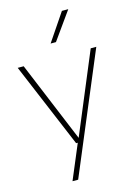

<svg xmlns="http://www.w3.org/2000/svg" viewBox="-148 -884 829 1180"><g transform="rotate(-15 266.0 -294.0)"><path d="M480.5 -540H516L197 220H161L253.5 0H243L16 -540H54L266.5 -27.5ZM250 -632 369 -808H409.5L284 -632Z"/></g></svg>

Font: Encode Sans Semi Expanded Thin
Style: Regular
Weight: 250
Width: 6
Designer: Multiple Designers
Foundry: Impallari Type
Version: Version 2.000